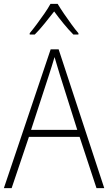

<svg xmlns="http://www.w3.org/2000/svg" viewBox="-20 -969 557 989"><path d="M477 0 390 -264H129L40 0H0L241 -715H282L517 0ZM288 -585Q282 -605 275 -628Q268 -651 261 -675Q254 -652 247 -629Q240 -606 233 -585L140 -300H378ZM277 -949Q290 -927 309.5 -898.5Q329 -870 349 -842.5Q369 -815 384 -798V-791H358Q333 -816 306.5 -848.5Q280 -881 259 -910Q237 -882 210.5 -849Q184 -816 159 -791H133V-798Q149 -817 169.5 -844.5Q190 -872 209 -899.5Q228 -927 240 -949Z"/></svg>

Font: Noto Sans Tamil SemiCondensed ExtraLight
Style: Regular
Weight: 200
Width: 4
Designer: Jelle Bosma - Monotype Design Team
Foundry: Monotype Imaging Inc.
Version: Version 2.004; ttfautohint (v1.8.4.7-5d5b)